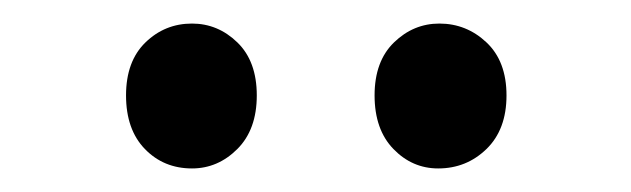

<svg xmlns="http://www.w3.org/2000/svg" viewBox="-20 -815 536 163"><path d="M143 -672Q119 -672 103 -688.5Q87 -705 87 -734Q87 -763 103.5 -779Q120 -795 143 -795Q165 -795 181.5 -779Q198 -763 198 -734Q198 -705 181.5 -688.5Q165 -672 143 -672ZM352 -672Q330 -672 314 -688.5Q298 -705 298 -734Q298 -763 314.5 -779Q331 -795 353 -795Q376 -795 393 -779Q410 -763 410 -734Q410 -705 393 -688.5Q376 -672 352 -672Z"/></svg>

Font: Yaldevi Medium
Style: Regular
Weight: 500
Designer: Sol Matas, Rajitha Manaperi, Kosala Senevirathne
Foundry: Mooniak
Version: Version 1.100